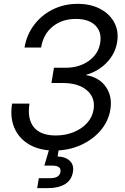

<svg xmlns="http://www.w3.org/2000/svg" viewBox="-20 -759 639 983"><path d="M258.3 11.7Q183.1 11.7 130.4 -18.8Q77.6 -49.3 54 -103.5Q30.3 -157.7 42 -228.5H130.9Q118.7 -151.4 152.8 -108.4Q187 -65.4 265.1 -65.4Q314.9 -65.4 356.7 -82.3Q398.4 -99.1 425.5 -128.9Q452.6 -158.7 459 -197.3Q469.2 -258.3 425.5 -296.1Q381.8 -334 301.8 -334H243.2L256.3 -412.1H314.9Q385.3 -412.1 434.3 -447Q483.4 -481.9 492.7 -538.1Q502.4 -593.8 469 -627.9Q435.5 -662.1 367.7 -662.1Q298.3 -662.1 250 -623.3Q201.7 -584.5 190.4 -515.6H105.5Q116.7 -581.5 155 -632.1Q193.4 -682.6 251 -710.9Q308.6 -739.3 377.4 -739.3Q444.3 -739.3 493.2 -713.4Q542 -687.5 565.4 -643.1Q588.9 -598.6 579.6 -543Q570.3 -484.9 527.6 -439.7Q484.9 -394.5 420.9 -376V-374.5Q488.8 -362.8 522.5 -313.7Q556.2 -264.6 544.9 -197.3Q535.2 -137.7 494.4 -90.3Q453.6 -43 392.1 -15.6Q330.6 11.7 258.3 11.7ZM170.4 204.1 178.7 153.3H235.8Q284.7 153.3 289.6 121.1Q294.9 88.9 246.6 88.9H207L240.2 -23.4H285.6L281.7 0L274.9 42Q316.9 43.9 338.1 65.2Q359.4 86.4 353.5 121.1Q346.2 164.1 312.3 184.1Q278.3 204.1 227.5 204.1Z"/></svg>

Font: Inter Display
Style: Italic
Weight: 400
Italic angle: -9.39999°
Designer: Rasmus Andersson
Foundry: rsms
Version: Version 4.000;git-a52131595